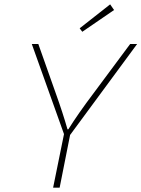

<svg xmlns="http://www.w3.org/2000/svg" viewBox="-20 -862 650 882"><path d="M224 0 274 -246 126 -660H156L236 -434Q269 -342 290 -268H294Q339 -340 410 -434L578 -660H610L302 -242L254 0ZM358 -716 346 -732 486 -842 504 -816Z"/></svg>

Font: TypoPRO Source Code Pro
Style: Italic
Weight: 200
Italic angle: -11°
Monospace: yes
Designer: Paul D. Hunt, Teo Tuominen
Foundry: Adobe Systems Incorporated
Version: Version 1.030;PS 1.0;hotconv 1.0.84;makeotf.lib2.5.63406